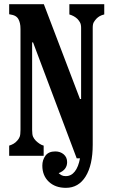

<svg xmlns="http://www.w3.org/2000/svg" viewBox="-20 -780 540 919"><path d="M312 -710.9V-759.8H479V-710.9Q465.3 -707.5 457 -702.6Q448.7 -697.8 441.9 -690.9Q434.1 -682.6 429 -673.8Q423.8 -665 423.8 -647V-87.4Q423.8 9.8 389.9 64.5Q356 119.1 295.4 119.1Q244.6 119.1 213.6 89.8Q182.6 60.5 182.6 12.7Q182.6 -14.2 197.5 -34.7Q212.4 -55.2 244.6 -55.2Q268.6 -55.2 284.9 -41.3Q301.3 -27.3 301.3 -3.9Q301.3 32.7 260.7 48.8Q268.1 55.2 275.4 59.1Q282.7 63 294.9 63Q320.8 63 338.1 40.8Q355.5 18.6 362.8 -22H347.2L138.2 -577.1H133.8V-158.2Q133.8 -135.7 138.2 -125.7Q142.6 -115.7 151.9 -106Q160.2 -98.1 169.7 -91.8Q179.2 -85.4 189 -83V-34.2H23.9V-83Q35.2 -86.4 44.9 -92Q54.7 -97.7 63 -107.4Q69.8 -114.7 74 -124.8Q78.1 -134.8 78.1 -158.2V-641.1Q78.1 -657.7 75.4 -668.5Q72.8 -679.2 68.8 -687Q64 -696.8 54 -702.9Q43.9 -709 23.9 -711.9V-759.8H189.9L362.8 -306.2H368.2V-647Q368.2 -664.1 362.1 -674.1Q356 -684.1 350.1 -689.9Q335 -704.1 312 -710.9Z"/></svg>

Font: BIZ UDMincho
Style: Bold
Weight: 700
Monospace: yes
Designer: TypeBank Co., Ltd.
Foundry: Morisawa Inc.
Version: Version 1.06